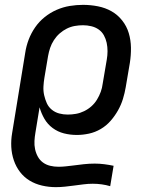

<svg xmlns="http://www.w3.org/2000/svg" viewBox="-20 -548 640 791"><path d="M210 223Q181 223 153 216.5Q125 210 102 196Q79 182 62.5 160.5Q46 139 37 112.5Q28 86 26.5 57.5Q25 29 30 0L84 -331Q88 -358 98 -384.5Q108 -411 124.5 -435Q141 -459 164 -477.5Q187 -496 213.5 -507.5Q240 -519 267.5 -523.5Q295 -528 322 -528Q353 -528 383.5 -522Q414 -516 439.5 -501.5Q465 -487 483.5 -463.5Q502 -440 510.5 -411.5Q519 -383 519.5 -352Q520 -321 515 -289L498 -189Q494 -165 486.5 -140.5Q479 -116 466 -93Q453 -70 435.5 -50Q418 -30 395 -16.5Q372 -3 346.5 2.5Q321 8 297 8Q269 8 243.5 1.5Q218 -5 197 -20.5Q176 -36 163 -58.5Q150 -81 143 -106L126 -2Q123 15 122 32.5Q121 50 124.5 66.5Q128 83 136 97.5Q144 112 157 121.5Q170 131 186.5 135Q203 139 221 139Q235 139 249.5 137.5Q264 136 280 134Q302 131 325 128.5Q348 126 370 126Q390 126 409.5 128.5Q429 131 448 135L434 219Q417 214 399 211.5Q381 209 362 209Q343 209 323.5 211.5Q304 214 285 216.5Q266 219 247.5 221Q229 223 210 223ZM259 -76Q276 -76 293 -79Q310 -82 326.5 -90Q343 -98 356.5 -110Q370 -122 379.5 -137.5Q389 -153 395 -169.5Q401 -186 403 -203L420 -303Q423 -320 423 -337.5Q423 -355 419.5 -371.5Q416 -388 408 -402.5Q400 -417 386.5 -426.5Q373 -436 356 -440Q339 -444 322 -444Q305 -444 288 -441Q271 -438 255 -430Q239 -422 225.5 -410Q212 -398 202 -382.5Q192 -367 186.5 -350.5Q181 -334 178 -317L163 -228Q160 -210 159 -191.5Q158 -173 162 -155.5Q166 -138 173 -122.5Q180 -107 193.5 -96Q207 -85 224 -80.5Q241 -76 259 -76Z"/></svg>

Font: Iosevka Aile Medium Oblique
Style: Regular
Weight: 500
Italic angle: -9°
Designer: Belleve Invis
Foundry: Belleve Invis
Version: Version 31.1.0; ttfautohint (v1.8.4)